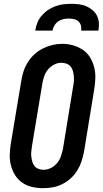

<svg xmlns="http://www.w3.org/2000/svg" viewBox="-20 -975 540 1003"><path d="M205 8Q175 8 147 1.5Q119 -5 96 -21Q73 -37 58.5 -60.5Q44 -84 37 -111.5Q30 -139 31 -168.5Q32 -198 37 -228L91 -552Q95 -578 103 -602.5Q111 -627 125.5 -650Q140 -673 160 -691.5Q180 -710 204.5 -722Q229 -734 254 -740Q279 -746 305 -746Q335 -746 362.5 -738Q390 -730 413 -714.5Q436 -699 450.5 -675Q465 -651 472 -623.5Q479 -596 478 -566.5Q477 -537 472 -507L419 -183Q414 -157 406 -132.5Q398 -108 384 -85Q370 -62 349.5 -43.5Q329 -25 305 -13Q281 -1 255.5 3.5Q230 8 205 8ZM207 -88Q227 -88 246 -97.5Q265 -107 278.5 -123.5Q292 -140 298.5 -159.5Q305 -179 309 -198L362 -523Q365 -537 366 -551Q367 -565 365.5 -578.5Q364 -592 360.5 -605Q357 -618 348.5 -628Q340 -638 327 -642.5Q314 -647 300 -647Q280 -647 261.5 -637Q243 -627 230 -611Q217 -595 210.5 -575.5Q204 -556 201 -537L147 -212Q145 -198 143.5 -184Q142 -170 143.5 -157Q145 -144 148.5 -131Q152 -118 160 -108Q168 -98 180.5 -93Q193 -88 207 -88ZM164 -815Q167 -836 175 -856Q183 -876 197.5 -893Q212 -910 230.5 -922.5Q249 -935 269.5 -942.5Q290 -950 310.5 -952.5Q331 -955 352 -955Q373 -955 393 -952.5Q413 -950 430.5 -942.5Q448 -935 463 -922.5Q478 -910 486.5 -893Q495 -876 496.5 -855.5Q498 -835 494 -815H404Q406 -829 402.5 -842Q399 -855 389.5 -863.5Q380 -872 366.5 -875Q353 -878 339 -878Q325 -878 311 -875Q297 -872 284.5 -863.5Q272 -855 264.5 -842Q257 -829 254 -815Z"/></svg>

Font: Iosevka Gothic
Style: Bold Italic
Weight: 700
Italic angle: -9°
Monospace: yes
Designer: Belleve Invis
Foundry: Belleve Invis
Version: Version 15.5.1; ttfautohint (v1.8.4)